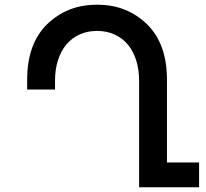

<svg xmlns="http://www.w3.org/2000/svg" viewBox="-20 -793 873 813"><path d="M823 -105V0H569V-451Q569 -499 556.5 -538Q544 -577 521 -604.5Q498 -632 465 -647Q432 -662 391 -662Q350 -662 317 -647Q284 -632 261 -604.5Q238 -577 225.5 -538Q213 -499 213 -451V-414H95V-456Q95 -606 178 -689Q220 -730 272.5 -751.5Q325 -773 391 -773Q457 -773 509.5 -751.5Q562 -730 604 -689Q687 -606 687 -456V-105Z"/></svg>

Font: Montserrat_am3
Style: Regular
Weight: 400
Designer: Julieta Ulanovsky
Foundry: Julieta Ulanovsky, Armenina letters added by Vahan Hovhannisyan
Version: Version 2.001